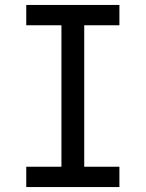

<svg xmlns="http://www.w3.org/2000/svg" viewBox="-20 -755 588 775"><path d="M86 0V-82H228V-653H86V-735H462V-653H320V-82H462V0Z"/></svg>

Font: Iosevka Semi-Condensed Medium
Style: Regular
Weight: 500
Monospace: yes
Designer: Belleve Invis
Foundry: Belleve Invis
Version: Version 27.3.5